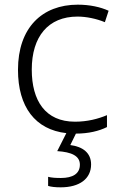

<svg xmlns="http://www.w3.org/2000/svg" viewBox="-20 -562 516 822"><path d="M370 142C370 92 334 66 281 59L305 10C359 10 404 -1 438 -18V-69C400 -53 354 -41 301 -41C174 -41 116 -131 116 -264C116 -405 186 -491 312 -491C349 -491 393 -482 429 -467L445 -516C410 -532 364 -542 313 -542C160 -542 57 -443 57 -263C57 -104 131 -7 264 8L225 85C286 89 322 105 322 143C322 182 291 200 241 200C219 200 201 199 186 195V234C199 238 217 240 240 240C321 240 370 203 370 142Z"/></svg>

Font: Noto Sans Myanmar UI Light
Style: Regular
Weight: 300
Designer: Monotype Design Team
Foundry: Monotype Imaging Inc.
Version: Version 2.103